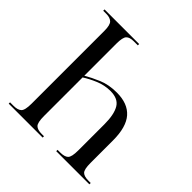

<svg xmlns="http://www.w3.org/2000/svg" viewBox="-186 -867 1020 1020"><g transform="rotate(45 324.5 -357.0)"><path d="M25 0V-10H52Q82 -10 96.5 -23Q111 -36 111 -86V-632Q111 -677 96.5 -690.5Q82 -704 55 -704H31V-714H291V-704H260Q230 -704 217 -690.5Q204 -677 204 -630V-389Q238 -409 284 -428.5Q330 -448 390 -448Q472 -448 513.5 -401Q555 -354 555 -253V-84Q555 -36 568.5 -23Q582 -10 614 -10H631V0H382V-10H402Q434 -10 448 -23Q462 -36 462 -86V-282Q462 -355 440 -392.5Q418 -430 360 -430Q316 -430 275.5 -413Q235 -396 204 -376V-86Q204 -37 217.5 -23.5Q231 -10 263 -10H280V0Z"/></g></svg>

Font: Noto Serif Display Condensed
Style: Regular
Weight: 400
Width: 3
Designer: Monotype Design Team
Foundry: Monotype Imaging Inc.
Version: Version 2.009